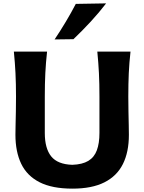

<svg xmlns="http://www.w3.org/2000/svg" viewBox="-20 -1091 845 1125"><path d="M404.4 14.3Q518.5 14.3 591.6 -22.5Q664.8 -59.3 700 -129.6Q735.2 -199.9 735.2 -301.1Q735.2 -321.7 734.4 -357.8Q733.6 -394 732.7 -437.8Q731.8 -481.7 731.8 -525.1Q731.8 -601.3 734.6 -662.4Q737.5 -723.6 744.7 -788.8H550.2Q556.6 -723.6 559.7 -662.4Q562.7 -601.3 562.7 -525.1V-312.2Q562.7 -251.5 547.5 -210.5Q532.3 -169.4 497.5 -148.4Q462.7 -127.4 403.9 -125.3Q317.8 -127.9 280.2 -174.5Q242.5 -221.2 242.5 -311.8V-525.1Q242.5 -601.3 245.6 -662.4Q248.6 -723.6 255.8 -788.8H61.2Q67.7 -723.6 70.7 -662.4Q73.8 -601.3 73.8 -525.1Q73.8 -481.7 73 -438.4Q72.2 -395 71.3 -359.2Q70.4 -323.3 70.4 -301.6Q70.4 -202 104.3 -131.3Q138.3 -60.6 211.9 -23.2Q285.6 14.3 404.4 14.3ZM299.9 -859.9 410.4 -861.4Q463.2 -911.9 511.9 -964.6Q560.5 -1017.2 601.8 -1071.2L424.1 -1068.2Q397 -1016.1 365.9 -964.1Q334.8 -912 299.9 -859.9Z"/></svg>

Font: Pinar-VF
Style: Regular
Weight: 300
Designer: Amin Abedi
Version: Version 3.0